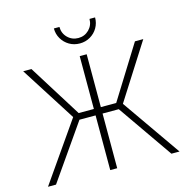

<svg xmlns="http://www.w3.org/2000/svg" viewBox="-130 -1059 1161 1184"><g transform="rotate(-15 450.5 -467.0)"><path d="M472.7 -727.5V-390.1H570.8L780.8 -727.5H834L609.4 -374.5L870.6 0H818.8L576.2 -349.1H472.7V0H428.2V-349.1H325.2L82 0H30.8L292 -375L67.4 -727.5H120.1L331.1 -390.1H428.2V-727.5ZM450.2 -802.7Q413.1 -802.7 383.3 -820.3Q353.5 -837.9 335.9 -867.7Q318.4 -897.5 318.4 -933.6H354Q354 -893.1 381.8 -865.2Q409.7 -837.4 450.2 -837.4Q490.2 -837.4 518.1 -865.2Q545.9 -893.1 545.9 -933.6H581.5Q581.5 -897.5 564.2 -867.7Q546.9 -837.9 516.8 -820.3Q486.8 -802.7 450.2 -802.7Z"/></g></svg>

Font: Inter Extra Light
Style: Regular
Weight: 200
Designer: Rasmus Andersson
Foundry: rsms
Version: Version 4.000;git-3c8e0fc